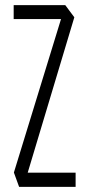

<svg xmlns="http://www.w3.org/2000/svg" viewBox="-20 -724 346 744"><path d="M33 -650V-704H233L226 -650ZM82 -37 34 -55V-56L233 -704L268 -657ZM54 0 34 -55H273V0Z"/></svg>

Font: Foldit Light
Style: Regular
Weight: 300
Version: Version 1.003